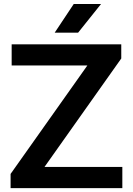

<svg xmlns="http://www.w3.org/2000/svg" viewBox="-20 -968 684 988"><path d="M34.5 0V-73L429.5 -631H40V-740H604V-667L209 -109H609.5V0ZM261.5 -800 359.5 -947.5H500L382 -800Z"/></svg>

Font: Encode Sans Semi Expanded SemiBold
Style: Regular
Weight: 600
Width: 6
Designer: Multiple Designers
Foundry: Impallari Type
Version: Version 3.000; ttfautohint (v1.8.3) -l 8 -r 50 -G 200 -x 14 